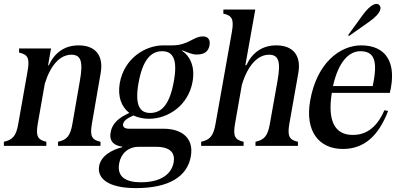

<svg xmlns="http://www.w3.org/2000/svg" viewBox="-39 -749 2040 986"><path d="M-19 0H199V-21C154 -31 144 -50 155 -114L191 -319C221 -416 270 -468 328 -468C377 -468 389 -432 371 -333L333 -114C322 -50 304 -31 259 -21V0H477V-21C432 -31 422 -50 433 -114L478 -374C494 -465 450 -516 365 -516C294 -516 242 -480 212 -414H208L223 -500H59V-479C104 -469 114 -450 103 -386L55 -114C44 -50 26 -31 -19 -21Z M659 217C830 217 923 157 941 54C957 -37 899 -88 799 -88H623C599 -88 591 -99 593 -112C595 -122 603 -134 624 -145L646 -156C670 -145 697 -139 726 -139C823 -139 928 -206 950 -330C963 -405 939 -459 895 -489V-491C925 -481 944 -469 971 -469C1013 -469 1031 -486 1037 -516C1042 -546 1029 -562 1003 -562C953 -562 929 -516 845 -516H800C704 -516 598 -447 576 -322C564 -251 586 -199 625 -169L611 -162C553 -134 534 -100 529 -68C523 -38 532 -3 589 4L588 7C535 21 480 50 470 104C459 167 516 217 659 217ZM573 90C582 39 620 5 673 5H763C836 5 861 37 853 84C842 145 788 187 684 187C611 187 560 162 573 90ZM672 -321C694 -445 738 -486 794 -486C849 -486 874 -444 854 -333C832 -208 789 -169 732 -169C678 -169 653 -210 672 -321Z M994 0H1212V-21C1167 -31 1157 -50 1168 -114L1203 -313C1233 -413 1284 -468 1343 -468C1392 -468 1404 -432 1386 -333L1347 -114C1336 -50 1318 -31 1273 -21V0H1491V-21C1446 -31 1436 -50 1447 -114L1493 -374C1509 -465 1465 -516 1380 -516C1309 -516 1257 -480 1226 -414H1221L1272 -700H1108V-679C1153 -669 1163 -650 1152 -586L1068 -114C1057 -50 1039 -31 994 -21Z M1722 16C1827 16 1903 -46 1954 -179L1935 -183C1892 -83 1831 -56 1773 -56C1680 -56 1642 -128 1665 -272H1963C2001 -429 1942 -516 1816 -516C1706 -516 1588 -425 1554 -233C1526 -76 1598 16 1722 16ZM1671 -307C1699 -433 1754 -486 1811 -486C1880 -486 1904 -443 1875 -307ZM1749 -569 1753 -564 1858 -638C1921 -683 1921 -711 1909 -723C1898 -735 1869 -734 1823 -671Z"/></svg>

Font: RL Madena Oblique
Style: Regular
Weight: 400
Italic angle: -10°
Designer: I Kadek Wantara Putra
Foundry: Roughlines ID
Version: Version 1.000;Glyphs 3.1.2 (3151)